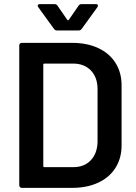

<svg xmlns="http://www.w3.org/2000/svg" viewBox="-20 -907 658 927"><path d="M85 0Q80 0 76.5 -3.5Q73 -7 73 -12V-688Q73 -693 76.5 -696.5Q80 -700 85 -700H329Q400 -700 454 -675Q508 -650 537.5 -603.5Q567 -557 567 -495V-205Q567 -143 537.5 -96.5Q508 -50 454 -25Q400 0 329 0ZM189 -105Q189 -100 194 -100H334Q387 -100 418.5 -133.5Q450 -167 451 -223V-476Q451 -533 419 -566.5Q387 -600 333 -600H194Q189 -600 189 -595ZM165 -872Q162 -877 162 -879Q162 -887 173 -887H244Q253 -887 258 -879L305 -811Q307 -809 309 -809Q311 -809 312 -811L359 -879Q364 -887 373 -887H443Q453 -887 453 -880Q453 -877 450 -872L374 -767Q369 -760 360 -760H255Q246 -760 241 -767Z"/></svg>

Font: LinhAnh SemBd
Style: Regular
Weight: 600
Monospace: yes
Designer: Jeremy Tribby
Foundry: Tribby Type
Version: Version 1.408